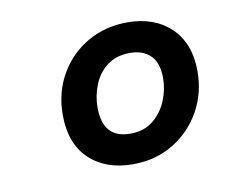

<svg xmlns="http://www.w3.org/2000/svg" viewBox="-47 -796 511 427"><g transform="rotate(-10 208.5 -582.5)"><path d="M222 -426Q161 -426 124 -461Q87 -496 87 -561Q87 -612 110.5 -652.5Q134 -693 174 -716Q214 -739 264 -739Q325 -739 362 -703.5Q399 -668 399 -605Q399 -556 376.5 -515.5Q354 -475 314 -450.5Q274 -426 222 -426ZM228 -494Q259 -494 279.5 -510.5Q300 -527 310.5 -552Q321 -577 321 -603Q321 -638 304 -654.5Q287 -671 258 -671Q227 -671 206.5 -655.5Q186 -640 176 -615Q166 -590 166 -564Q166 -494 228 -494Z"/></g></svg>

Font: Bitter SemiBold
Style: Italic
Weight: 600
Italic angle: -9°
Designer: Sol Matas, and Bitter project Authors
Foundry: Sol Matas
Version: Version 2.001